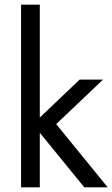

<svg xmlns="http://www.w3.org/2000/svg" viewBox="-20 -800 480 820"><path d="M320 -460 150 -298V-780H70V0H150V-233L340 0H440L220 -270L420 -460Z"/></svg>

Font: Jost-400-Book
Style: Regular
Weight: 400
Version: Version 3.200; ttfautohint (v0.97) -l 8 -r 50 -G 200 -x 14 -